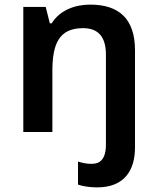

<svg xmlns="http://www.w3.org/2000/svg" viewBox="-20 -572 682 832"><path d="M401 240C518 240 565 167 565 67V-354C565 -493 493 -552 371 -552C303 -552 239 -527 204 -471H196L178 -542H81V0H207V-265C207 -385 238 -450 340 -450C406 -450 439 -412 439 -335V54C439 120 412 138 377 138C354 138 337 134 318 128V228C338 235 369 240 401 240Z"/></svg>

Font: Noto Sans Bamum SemiBold
Style: Regular
Weight: 600
Designer: Monotype Design Team
Foundry: Monotype Imaging Inc.
Version: Version 2.002